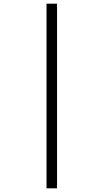

<svg xmlns="http://www.w3.org/2000/svg" viewBox="-20 -780 556 1040"><path d="M232 240V-760H289V240Z"/></svg>

Font: Noto Serif Tamil SemiCondensed
Style: Italic
Weight: 400
Width: 4
Italic angle: -12°
Designer: Indian Type Foundry, Tom Grace, and the Monotype Design Team
Foundry: Monotype Imaging Inc.
Version: Version 2.003; ttfautohint (v1.8.4.7-5d5b)